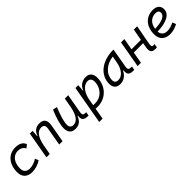

<svg xmlns="http://www.w3.org/2000/svg" viewBox="307 -1895 3489 3489"><g transform="rotate(-45 2051.0 -151.0)"><path d="M268.6 -66.9C189.9 -66.9 143.6 -113.3 143.1 -192.4C143.6 -348.1 221.7 -450.7 340.3 -450.7C406.2 -450.7 451.7 -426.8 482.9 -370.6L545.9 -419.9C514.2 -493.7 453.1 -527.3 350.6 -527.3C173.8 -527.3 57.6 -391.1 57.6 -183.6C57.6 -61 130.4 9.8 256.3 9.8C341.3 9.8 425.8 -19 489.3 -63L460 -129.4C406.2 -91.8 336.4 -66.9 268.6 -66.9Z M626.5 0H711.9L746.1 -192.9C785.2 -384.8 855.5 -450.7 940.9 -450.7C1003.4 -450.7 1026.9 -414.6 1014.6 -344.2L954.6 0H1040L1100.1 -340.3C1122.1 -463.4 1078.6 -527.3 970.2 -527.3C878.4 -527.3 812 -477.1 788.6 -388.7H779.8L788.1 -517.6H717.8Z M1366.7 10.3C1476.6 10.3 1522 -47.4 1556.6 -130.9H1566.4C1551.8 -40 1583.5 4.9 1687.5 4.9H1704.6L1717.3 -66.9L1700.7 -67.4C1643.6 -68.4 1627.4 -89.4 1637.7 -146L1703.6 -517.6H1617.2L1585 -336.4V-336.9C1551.3 -157.2 1487.3 -66.4 1389.6 -66.4C1335.9 -66.4 1306.2 -97.2 1306.2 -153.8C1306.2 -231.9 1337.9 -338.9 1406.7 -511.7L1322.8 -527.3C1254.4 -362.3 1220.7 -248 1220.7 -145C1220.7 -45.4 1272.9 10.3 1366.7 10.3Z M1844.7 224.6 1882.8 8.3C1900.9 9.3 1918.5 9.8 1936.5 9.8C2146.5 9.8 2304.2 -152.3 2304.2 -367.7C2304.2 -469.7 2253.4 -527.3 2164.6 -527.3C2063.5 -527.3 1992.7 -475.1 1960.4 -388.7H1952.6L1961.4 -517.6H1889.6L1798.3 -1V-0.5C1798.3 -0.5 1798.3 -0.5 1798.3 -0.5L1758.8 224.6ZM1896.5 -68.8 1920.4 -206.1C1957.5 -377 2050.3 -450.7 2133.8 -450.7C2188 -450.7 2219.2 -415 2219.2 -353C2219.2 -189.9 2102.1 -66.9 1947.3 -66.9C1928.7 -66.9 1911.6 -67.9 1896.5 -68.8Z M2517.1 10.3C2608.9 10.3 2682.1 -39.6 2723.6 -127.9H2734.4C2723.1 -32.2 2753.9 4.9 2848.1 4.9H2878.9L2891.6 -66.9H2866.7C2813 -66.9 2796.4 -92.3 2806.2 -145L2872.1 -522.5H2862.8C2584.5 -522.5 2375.5 -370.1 2375.5 -135.3C2375.5 -43 2426.8 10.3 2517.1 10.3ZM2541 -66.4C2490.2 -66.4 2460.4 -94.7 2460.4 -144C2460.4 -299.8 2589.8 -418 2772.5 -441.9L2751 -319.3C2722.2 -157.7 2641.6 -66.4 2541 -66.4Z M2970.2 0H3055.7L3095.2 -223.1H3335.9L3319.8 -136.7C3300.8 -35.2 3333 9.8 3418 9.8C3433.1 9.8 3445.8 9.3 3457.5 7.8L3471.2 -64.5C3460.4 -63.5 3450.7 -63 3440.9 -63C3402.3 -63 3395.5 -85.4 3405.8 -141.6L3475.6 -517.6H3390.6L3349.1 -294.4H3107.4L3147 -517.6H3061Z M3805.2 -66.9C3724.6 -66.9 3675.3 -110.8 3669.9 -186C3904.8 -191.9 4043 -264.6 4043 -390.6C4043 -476.6 3984.9 -527.3 3886.7 -527.3C3706.1 -527.3 3589.4 -397.5 3589.4 -194.8C3589.4 -66.4 3668 9.8 3800.8 9.8C3866.2 9.8 3941.4 -11.2 4004.4 -46.4L3976.1 -114.7C3920.4 -84.5 3857.4 -66.9 3805.2 -66.9ZM3673.3 -253.4C3690.4 -375.5 3766.6 -450.7 3876.5 -450.7C3928.2 -450.7 3957.5 -426.3 3957.5 -385.7C3957.5 -305.2 3854.5 -258.8 3673.3 -253.4Z"/></g></svg>

Font: Cascadia Code SemiLight
Style: Italic
Weight: 350
Italic angle: -10°
Monospace: yes
Designer: Aaron Bell
Foundry: Saja Typeworks
Version: Version 2404.023